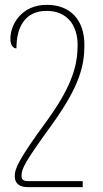

<svg xmlns="http://www.w3.org/2000/svg" viewBox="-20 -521 424 794"><path d="M173 -501C68 -501 23 -418 23 -362C23 -334 34 -321 48 -321C48 -410 84 -476 173 -476C257 -476 301 -417 301 -335C301 -255 281 -171 178 -27C56 139 41 176 41 208C41 240 64 253 95 253H322V228H96C74 228 69 219 69 207C69 177 79 154 200 -13C309 -166 329 -249 329 -335C329 -439 271 -501 173 -501Z"/></svg>

Font: Noto Serif Armenian SemiCondensed Thin
Style: Regular
Weight: 100
Width: 4
Designer: Monotype Design Team
Foundry: Monotype Imaging Inc.
Version: Version 2.008